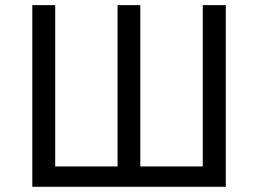

<svg xmlns="http://www.w3.org/2000/svg" viewBox="-20 -717 992 737"><path d="M846.7 -697.3V0H104V-697.3H191.9V-78.1H431.2V-697.3H518.6V-78.1H758.3V-697.3Z"/></svg>

Font: Lunasima
Style: Regular
Weight: 400
Designer: The DocRepair Project, Monotype Design Team
Foundry: Google
Version: Version 2.009